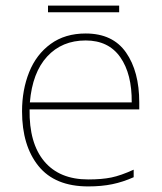

<svg xmlns="http://www.w3.org/2000/svg" viewBox="-20 -658 580 688"><path d="M479 -291V-266H86Q84 -145 138.5 -80Q193 -15 296 -15Q345 -15 379 -22Q413 -29 459 -50V-23Q421 -6 382.5 2Q344 10 296 10Q177 10 118 -63Q59 -136 59 -259Q59 -336 84.5 -399.5Q110 -463 161.5 -500.5Q213 -538 287 -538Q384 -538 431.5 -470Q479 -402 479 -291ZM87 -291H452Q453 -393 411 -453Q369 -513 287 -513Q202 -513 149 -455.5Q96 -398 87 -291ZM407 -614H152V-638H407Z"/></svg>

Font: Noto Sans UI Thin
Style: Regular
Weight: 250
Designer: Monotype Design Team
Foundry: Monotype Imaging Inc.
Version: Version 1.001